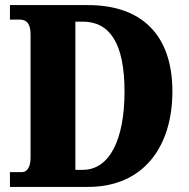

<svg xmlns="http://www.w3.org/2000/svg" viewBox="-20 -734 744 754"><path d="M19 0H326C542 0 657 -156 657 -375C657 -602 531 -714 326 -714H19V-657H58C84 -657 100 -641 100 -600V-114C100 -79 87 -58 66 -58H19ZM305 -67H276V-649H305C411 -649 469 -564 469 -375C469 -187 411 -67 305 -67Z"/></svg>

Font: Noto Serif Bengali Condensed Black
Style: Regular
Weight: 900
Width: 3
Designer: Juan Bruce, Universal Thirst, Indian Type Foundry and the Monotype Design Team.
Foundry: Monotype Imaging Inc.
Version: Version 2.003